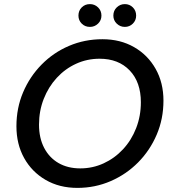

<svg xmlns="http://www.w3.org/2000/svg" viewBox="-20 -903 839 935"><path d="M357 12Q269 12 202 -27Q135 -66 97.5 -133.5Q60 -201 60 -288Q60 -377 92.5 -453.5Q125 -530 182.5 -588.5Q240 -647 316 -679.5Q392 -712 479 -712Q566 -712 633 -673.5Q700 -635 738 -567.5Q776 -500 776 -413Q776 -324 743 -247Q710 -170 652.5 -112Q595 -54 519 -21Q443 12 357 12ZM371 -83Q431 -83 484.5 -107.5Q538 -132 579 -176Q620 -220 643 -279Q666 -338 666 -405Q666 -503 611.5 -560Q557 -617 465 -617Q404 -617 350.5 -592.5Q297 -568 256.5 -524Q216 -480 193 -421.5Q170 -363 170 -296Q170 -231 195 -183Q220 -135 265 -109Q310 -83 371 -83ZM588 -772Q565 -772 548.5 -788Q532 -804 532 -827Q532 -851 548.5 -867Q565 -883 588 -883Q611 -883 627 -867Q643 -851 643 -827Q643 -804 627 -788Q611 -772 588 -772ZM418 -772Q394 -772 378 -788Q362 -804 362 -827Q362 -851 378 -867Q394 -883 418 -883Q441 -883 457.5 -867Q474 -851 474 -827Q474 -804 457.5 -788Q441 -772 418 -772Z"/></svg>

Font: DeepMind Sans Medium
Style: Italic
Weight: 500
Italic angle: -10°
Designer: Jonny Pinhorn / Modifications: Colophon Foundry
Foundry: Colophon Foundry
Version: Version 1.002; ttfautohint (v1.8.2)